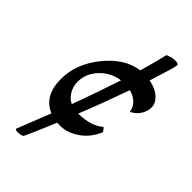

<svg xmlns="http://www.w3.org/2000/svg" viewBox="-272 -784 1077 1077"><g transform="rotate(45 266.5 -246.0)"><path d="M304 -407Q234 -397 186 -346.5Q138 -296 137 -231Q137 -193 155 -162.5Q173 -132 203 -117Q257 -264 304 -407ZM242 15 219 14Q151 176 138 200Q124 209 102 209Q80 209 80 200L159 0Q60 -41 60 -175Q60 -295 147 -402Q234 -509 341 -523Q370 -625 384 -687Q412 -701 439.5 -701Q467 -701 467 -690Q467 -679 457 -646Q447 -613 434.5 -573.5Q422 -534 418 -520Q472 -510 502.5 -482Q533 -454 533 -422Q533 -390 515 -361.5Q497 -333 464 -317Q453 -383 378 -403Q319 -236 266 -105Q369 -107 419 -153Q426 -149 438 -130Q411 -63 355.5 -24Q300 15 242 15Z"/></g></svg>

Font: Clara
Style: Regular
Weight: 400
Designer: Proyecto DEMO
Foundry: Proyecto DEMO
Version: Version 1.002